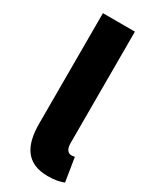

<svg xmlns="http://www.w3.org/2000/svg" viewBox="-208 -855 749 925"><g transform="rotate(30 166.0 -392.5)"><path d="M234 14C274 14 303 7 322 -1L301 -132C291 -130 287 -130 281 -130C267 -130 250 -141 250 -179V-799H72V-185C72 -66 112 14 234 14Z"/></g></svg>

Font: Noto Sans CJK HK Black
Style: Regular
Weight: 900
Designer: Ryoko NISHIZUKA 西塚涼子 (kana, bopomofo & ideographs); Paul D. Hunt (Latin, Greek & Cyrillic); Sandoll Communications 산돌커뮤니
Foundry: Adobe
Version: Version 2.004;hotconv 1.0.118;makeotfexe 2.5.65603